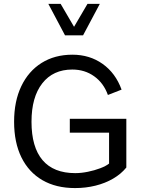

<svg xmlns="http://www.w3.org/2000/svg" viewBox="-20 -971 731 997"><path d="M231 -950.9 317.6 -787.6H411.4L498.3 -950.9H434.3L364.5 -831.8L294.9 -950.9ZM342.5 -354.2V-282H546.4V-121.6Q530.3 -108.6 500.4 -97.3Q470.5 -85.9 436 -79Q401.6 -72 370.8 -72Q258.3 -72 200.9 -139.5Q143.6 -207 143.6 -338.9Q143.6 -466.8 199.6 -538.3Q255.6 -609.9 355.5 -609.9Q420.2 -609.9 469.1 -574.8Q518.1 -539.8 540.3 -477.8L611.3 -505.6Q580.3 -591.3 512.9 -639.2Q445.6 -687 356 -687Q264.2 -687 195.9 -644.2Q127.7 -601.3 90.5 -523.2Q53.2 -445.1 53.2 -338.9Q53.2 -231.2 91.2 -153.9Q129.2 -76.7 200.1 -35.5Q271 5.6 369.6 5.6Q425.5 5.6 476 -7Q526.4 -19.5 567.5 -43.5Q608.6 -67.4 636 -101.1V-354.2Z"/></svg>

Font: Estedad-FD-VF Thin
Style: Regular
Weight: 100
Designer: Amin Abedi
Version: Version 5.0